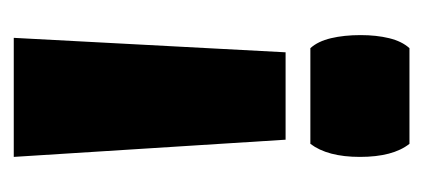

<svg xmlns="http://www.w3.org/2000/svg" viewBox="-188 -252 615 279"><g transform="rotate(90 119.5 -112.5)"><path d="M183 -220 208 175H35L56 -220ZM189 -400Q208 -376 208 -328Q208 -281 189 -256H50Q40 -267 35.5 -286Q31 -305 31 -329Q31 -352 35.5 -370.5Q40 -389 50 -400Z"/></g></svg>

Font: Tac One
Style: Regular
Weight: 400
Designer: Oluseyi Olusanya, David Udoh, Eyiyemi Adegbite, Mirko Velimirović
Version: Version 1.003; ttfautohint (v1.8.4.7-5d5b)